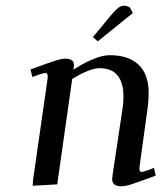

<svg xmlns="http://www.w3.org/2000/svg" viewBox="-20 -651 583 678"><path d="M87.9 -405.8Q151.9 -429.2 174.6 -436.5Q197.3 -443.8 210.9 -443.8Q241.2 -443.8 241.2 -420.9Q241.2 -416 240.2 -411.1L238.8 -404.8Q319.8 -456.1 367.2 -456.1Q434.6 -456.1 469.7 -422.1Q504.9 -388.2 504.9 -323.2Q504.9 -298.8 502 -274.9L473.1 -64.9Q470.2 -43.9 479 -43.9Q488.3 -43.9 523.9 -58.1L529.8 -30.8Q466.3 -7.3 444.1 -0.2Q421.9 6.8 408.2 6.8Q376 6.8 376 -19Q376 -23.4 377.9 -35.2L413.1 -270Q416 -291.5 416 -308.1Q416 -410.2 332 -410.2Q296.9 -410.2 234.9 -372.1L182.1 0L95.2 4.9L97.2 -19L147.9 -372.1Q150.9 -393.1 141.1 -393.1Q129.9 -393.1 94.2 -378.9ZM308.1 -520 372.1 -597.2Q388.2 -616.2 397.9 -623.5Q407.7 -630.9 419.9 -630.9Q424.3 -630.9 429 -629.2Q433.6 -627.4 436.5 -626L439 -624L449.2 -605L325.2 -504.9Z"/></svg>

Font: Dehuti Alt
Style: Bold-Italic
Weight: 700
Version: Version 1.2